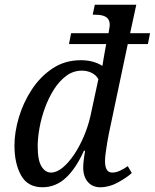

<svg xmlns="http://www.w3.org/2000/svg" viewBox="-20 -780 653 810"><path d="M159 10Q97 10 69 -40Q41 -90 41 -166Q41 -222 59.5 -284.5Q78 -347 114 -402Q150 -457 202 -491.5Q254 -526 321 -526Q374 -526 412 -502Q414 -515 418.5 -541.5Q423 -568 428 -594H271L280 -640H438L440 -653Q448 -687 434 -702.5Q420 -718 380 -718H371L380 -760H555L529 -640H613L604 -594H519L439 -215Q436 -201 432.5 -179.5Q429 -158 426 -136.5Q423 -115 423 -101Q423 -52 453 -52Q469 -52 485.5 -59.5Q502 -67 519 -79L536 -50Q515 -31 478 -10.5Q441 10 403 10Q370 10 350.5 -12.5Q331 -35 331 -74Q331 -85 333 -103Q335 -121 339 -144H334Q301 -70 258 -30Q215 10 159 10ZM195 -52Q219 -52 244 -72.5Q269 -93 292 -127Q315 -161 333 -203Q351 -245 361 -288L395 -446Q385 -464 366 -473Q347 -482 326 -482Q289 -482 259.5 -460Q230 -438 207.5 -402.5Q185 -367 169.5 -324.5Q154 -282 146.5 -239.5Q139 -197 139 -163Q139 -104 155 -78Q171 -52 195 -52Z"/></svg>

Font: Noto Serif SemiCondensed
Style: Italic
Weight: 400
Width: 4
Italic angle: -12°
Designer: Monotype Design Team
Foundry: Monotype Imaging Inc.
Version: Version 2.013